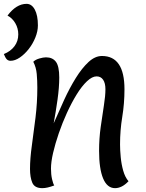

<svg xmlns="http://www.w3.org/2000/svg" viewBox="-70 -971 757 998"><path d="M150 7Q110 7 98 -21Q86 -49 86 -93Q86 -146 95.5 -214Q105 -282 114.5 -359.5Q124 -437 124 -516Q124 -552 121 -586.5Q118 -621 103 -650Q114 -661 134.5 -667Q155 -673 169 -673Q203 -673 220.5 -650Q238 -627 238 -568Q238 -517 229 -453Q220 -389 209 -330Q235 -390 263.5 -452Q292 -514 324 -565.5Q356 -617 390 -648.5Q424 -680 460 -680Q577 -680 577 -507Q577 -433 565.5 -363.5Q554 -294 554 -220Q554 -191 557.5 -154Q561 -117 570.5 -83.5Q580 -50 598 -29Q580 -10 562.5 -1.5Q545 7 528 7Q487 7 466 -43.5Q445 -94 445 -187Q445 -251 453.5 -311.5Q462 -372 470 -422.5Q478 -473 478 -507Q478 -539 466 -556.5Q454 -574 432 -574Q409 -574 382 -548.5Q355 -523 328.5 -480Q302 -437 278 -384.5Q254 -332 235.5 -278Q217 -224 206 -176.5Q195 -129 195 -95Q195 -64 200.5 -40Q206 -16 212 -7Q193 0 178 3.5Q163 7 150 7ZM-15 -655Q-27 -655 -34.5 -662.5Q-42 -670 -50 -690Q-15 -704 5 -730.5Q25 -757 25 -792Q25 -824 9.5 -850.5Q-6 -877 -31 -890Q15 -951 68 -951Q95 -951 111 -921Q127 -891 127 -839Q127 -809 114 -776.5Q101 -744 79.5 -716.5Q58 -689 33 -672Q8 -655 -15 -655Z"/></svg>

Font: Paprika
Style: Regular
Weight: 400
Designer: Eduardo Rodriguez Tunni
Foundry: Eduardo Rodriguez Tunni
Version: Version 1.010; ttfautohint (v1.8.3)